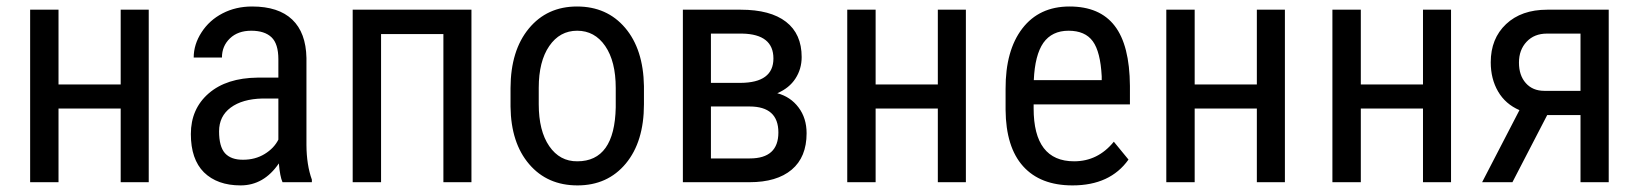

<svg xmlns="http://www.w3.org/2000/svg" viewBox="-20 -558 5019 588"><path d="M435.5 0H349.6V-225.6H159.2V0H72.3V-528.3H159.2V-299.3H349.6V-528.3H435.5Z M724.6 -68.8Q761.7 -68.8 790.5 -86.4Q819.3 -104 832.5 -130.4V-256.3H783.7Q722.2 -254.9 686.5 -228.5Q650.9 -202.1 650.9 -155.8Q650.9 -109.4 668.9 -88.9Q687.5 -68.4 724.6 -68.8ZM604.5 -30.3Q564.5 -70.3 564.5 -147.5Q564.5 -224.6 619.1 -272Q673.8 -319.3 769 -320.3H832.5V-376.5Q832.5 -423.8 811.5 -443.8Q790.5 -463.9 749.5 -463.9Q708.5 -463.9 684.1 -440.4Q659.7 -417 659.7 -381.8H573.2Q573.2 -421.9 597.2 -459Q621.1 -496.1 661.6 -517.1Q702.1 -538.1 752 -538.1Q833 -538.1 875 -498Q917 -458 918.5 -380.4V-113.8Q918.9 -52.7 935.1 -7.8V0H845.2Q837.4 -17.1 834 -57.6Q788.1 9.8 716.8 9.8Q645.5 9.8 604.5 -30.3Z M1423.8 0H1337.9V-453.6H1147V0H1060.1V-528.3H1423.8Z M1629.9 -238.8Q1629.9 -157.2 1662.1 -110.4Q1694.3 -63.5 1748 -64Q1862.3 -64 1865.7 -229V-288.6Q1865.7 -370.1 1833.5 -417Q1801.3 -463.9 1747.6 -463.9Q1694.3 -463.9 1662.1 -417Q1629.9 -370.1 1629.9 -289.1ZM1543.5 -288.6Q1543.9 -403.3 1599.6 -470.7Q1655.3 -538.1 1747.1 -538.1Q1838.9 -538.1 1894.5 -472.7Q1950.2 -407.2 1952.1 -294.4V-238.8Q1952.1 -124 1896.5 -57.1Q1840.8 9.8 1748.5 9.8Q1656.2 9.8 1600.6 -55.2Q1544.9 -120.1 1543.5 -231Z M2157.2 -304.2H2247.6Q2348.6 -304.7 2348.6 -378.9Q2348.6 -453.1 2253.4 -455.1H2157.2ZM2157.2 -231.9V-72.8H2276.4Q2363.8 -72.8 2363.8 -152.3Q2363.8 -231.9 2275.4 -231.9ZM2071.3 0V-528.3H2248.5Q2339.4 -528.3 2387.2 -491.2Q2435.1 -454.1 2435.1 -383.3Q2435.1 -346.7 2416 -317.4Q2397 -288.1 2360.4 -272.5Q2400.9 -261.7 2425.5 -229Q2450.2 -196.3 2450.2 -149.9Q2450.2 -76.7 2404.5 -38.3Q2358.9 0 2275.4 0Z M2938 0H2852.1V-225.6H2661.6V0H2574.7V-528.3H2661.6V-299.3H2852.1V-528.3H2938Z M3175.3 -426.8Q3149.4 -389.6 3146 -312.5H3354V-324.2Q3350.1 -399.4 3326.7 -431.6Q3303.2 -463.9 3252.4 -463.9Q3201.7 -463.9 3175.3 -426.8ZM3269.5 -64Q3342.3 -64 3391.1 -124L3436 -69.3Q3379.9 9.8 3264.6 9.8Q3166 9.8 3113.3 -48.8Q3060.5 -107.4 3059.6 -221.7V-285.6Q3059.1 -403.3 3110.8 -470.7Q3162.6 -538.1 3255.4 -538.1Q3348.1 -538.1 3393.6 -479Q3439.5 -419.9 3440.4 -294.9V-238.3H3145.5V-226.1Q3145.5 -64 3269.5 -64Z M3915 0H3829.1V-225.6H3638.7V0H3551.8V-528.3H3638.7V-299.3H3829.1V-528.3H3915Z M4423.8 0H4337.9V-225.6H4147.5V0H4060.5V-528.3H4147.5V-299.3H4337.9V-528.3H4423.8Z M4709.5 -279.8H4820.3V-455.1H4717.3Q4678.7 -455.1 4655.3 -430.2Q4631.8 -405.3 4631.8 -366.2Q4631.8 -327.1 4652.8 -303.5Q4673.8 -279.8 4709.5 -279.8ZM4906.7 -528.3V0H4820.3V-205.6H4718.3L4611.8 0H4519L4633.3 -220.7Q4590.3 -239.3 4567.9 -277.8Q4545.4 -316.4 4545.4 -367.2Q4545.4 -439.9 4592.3 -484.1Q4639.2 -528.3 4718.3 -528.3Z"/></svg>

Font: RobotoCondensed-Regular
Style: Regular
Weight: 400
Designer: Google
Version: Version 2.001201; 2014